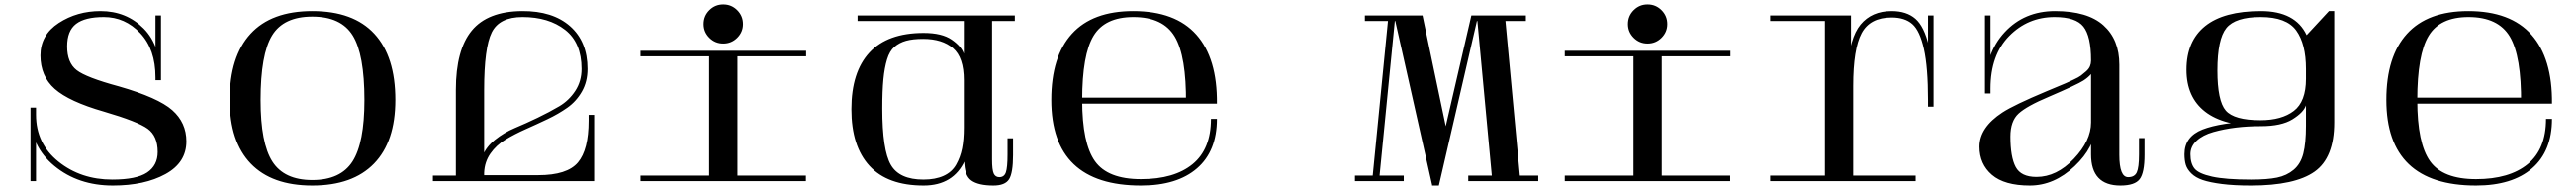

<svg xmlns="http://www.w3.org/2000/svg" viewBox="-20 -820 11665 860"><path d="M709 -750H684V-457H709ZM118 -299Q118 -158 226 -69Q334 20 491 20Q635 20 729.5 -32Q824 -84 824 -180Q824 -265 760 -321.5Q696 -378 518 -429Q370 -469 327 -502.5Q284 -536 284 -610Q284 -681 324.5 -712Q365 -743 450 -743Q546 -743 615 -670Q684 -597 684 -469V-457H709Q709 -612 630.5 -691Q552 -770 435 -770Q329 -770 246 -716Q163 -662 163 -569Q163 -475 228 -417.5Q293 -360 450 -315Q604 -270 649 -237Q694 -204 694 -132Q694 -71 646 -39Q598 -7 488 -7Q346 -7 244.5 -88.5Q143 -170 143 -301V-333H118ZM118 -333V0H143V-333Z M1394 -770Q1209 -770 1114.5 -667Q1020 -564 1020 -368Q1020 -179 1115.5 -79.5Q1211 20 1394 20Q1577 20 1673.5 -79.5Q1770 -179 1770 -368Q1770 -564 1675 -667Q1580 -770 1394 -770ZM1630 -367Q1630 -173 1576 -89Q1522 -5 1394 -5Q1267 -5 1213.5 -88.5Q1160 -172 1160 -367Q1160 -574 1212 -659.5Q1264 -745 1394 -745Q1524 -745 1577 -659.5Q1630 -574 1630 -367Z M2149 -25 2147 0H1940V-25ZM2670 0H2058V-27H2417Q2548 -27 2596.5 -84.5Q2645 -142 2645 -274V-300H2670ZM2044 -18V-413Q2044 -594 2116 -681.5Q2188 -769 2344 -770Q2482 -771 2561 -701.5Q2640 -632 2640 -508Q2640 -450 2614.5 -405.5Q2589 -361 2548.5 -332.5Q2508 -304 2458.5 -280.5Q2409 -257 2359.5 -235Q2310 -213 2268.5 -188Q2227 -163 2200.5 -125Q2174 -87 2172 -38L2156 -56L2166 -116Q2181 -155 2221.5 -187.5Q2262 -220 2311 -240.5Q2360 -261 2414 -287Q2468 -313 2512 -339Q2556 -365 2584.5 -408.5Q2613 -452 2613 -508Q2613 -627 2538.5 -685Q2464 -743 2346 -743Q2241 -743 2206.5 -673.5Q2172 -604 2172 -413V-18Z M3344 -711Q3344 -748 3318 -774Q3292 -800 3255 -800Q3218 -800 3192 -774Q3166 -748 3166 -711Q3166 -675 3192 -649Q3218 -623 3255 -623Q3292 -623 3318 -649Q3344 -675 3344 -711ZM3319 0H3191V-590H3319ZM3629 -25V0H3297V-25ZM3213 0H2880V-25H3213ZM2880 -565V-590H3218V-565ZM3630 -590V-565H3297V-590ZM3319 0H3191V-590H3319ZM3629 -25V0H3297V-25ZM3213 0H2880V-25H3213ZM2880 -565V-590H3218V-565ZM3630 -590V-565H3297V-590Z M3863 -725H4357V-750H3863ZM4161 -7Q4052 -7 4013.5 -74Q3975 -141 3975 -329Q3975 -409 3980 -461Q3985 -513 3996.5 -551Q4008 -589 4030 -608Q4052 -627 4082.5 -635.5Q4113 -644 4160 -644Q4246 -644 4295 -602Q4344 -560 4344 -457V-242Q4344 -188 4336 -148Q4328 -108 4309 -74.5Q4290 -41 4252.5 -24Q4215 -7 4161 -7ZM4346 -93Q4346 -26 4378 -3Q4410 20 4478 20Q4531 20 4549 -8.5Q4567 -37 4567 -118V-194H4542V-120Q4542 -62 4534.5 -40Q4527 -18 4505 -18Q4487 -18 4479.5 -34.5Q4472 -51 4472 -98V-725H4575V-750H4344V-577Q4333 -610 4289 -640.5Q4245 -671 4162 -671Q3999 -671 3917 -582.5Q3835 -494 3835 -326Q3835 -158 3917 -69Q3999 20 4162 20Q4297 20 4349 -94Z M5463 -282Q5463 -145 5380 -77Q5297 -9 5146 -9Q4996 -9 4938 -90Q4880 -171 4880 -367Q4880 -573 4931.5 -658Q4983 -743 5112 -743Q5246 -743 5299 -654.5Q5352 -566 5350 -351H5490Q5492 -556 5397 -663Q5302 -770 5111 -770Q4927 -770 4833.5 -667Q4740 -564 4740 -368Q4740 20 5146 20Q5310 20 5400 -58Q5490 -136 5490 -282ZM5376 -378H4856L4858 -351H5376Z M6642 -750 6464 20H6495L6673 -750ZM6667 -750 6737 0H6864L6794 -750ZM6267 -750 6195 -20H6226L6298 -750ZM6292 -750 6465 20H6486L6533 -216L6421 -750ZM6400 -750H6160V-725H6400ZM6889 -750H6650V-725H6889ZM6945 -25H6628V0H6945ZM6336 -25H6115V0H6336Z M7529 -711Q7529 -748 7503 -774Q7477 -800 7440 -800Q7403 -800 7377 -774Q7351 -748 7351 -711Q7351 -675 7377 -649Q7403 -623 7440 -623Q7477 -623 7503 -649Q7529 -675 7529 -711ZM7504 0H7376V-590H7504ZM7814 -25V0H7482V-25ZM7398 0H7065V-25H7398ZM7065 -565V-590H7403V-565ZM7815 -590V-565H7482V-590ZM7504 0H7376V-590H7504ZM7814 -25V0H7482V-25ZM7398 0H7065V-25H7398ZM7065 -565V-590H7403V-565ZM7815 -590V-565H7482V-590Z M8735 -367 8710 -366Q8710 -515 8691.5 -598Q8673 -681 8639 -711Q8605 -741 8545 -741Q8447 -741 8409 -669.5Q8371 -598 8371 -431L8345 -502Q8354 -648 8404.5 -709Q8455 -770 8545 -770Q8613 -770 8653 -735Q8693 -700 8714 -611Q8735 -522 8735 -367ZM8371 0H8243V-750H8361V-585L8371 -565ZM8295 0H7995V-25H8295ZM7995 -725V-750H8295V-725ZM8654 -25V0H8348V-25ZM8735 -750V-337H8710V-750Z M9576 -119V-527Q9576 -641 9504 -705.5Q9432 -770 9285 -770Q9146 -770 9057 -674Q8968 -578 8968 -419H8993Q8993 -571 9077.5 -657Q9162 -743 9283 -743Q9379 -743 9413.5 -699.5Q9448 -656 9448 -547V-121Q9448 20 9581 20Q9646 20 9668 -9Q9690 -38 9690 -119V-195H9665V-121Q9665 -62 9655 -40Q9645 -18 9616 -18Q9576 -18 9576 -119ZM9448 -545Q9448 -532 9443 -520Q9438 -508 9425.5 -497Q9413 -486 9402.5 -478Q9392 -470 9369 -459.5Q9346 -449 9333 -443Q9320 -437 9290 -425Q9260 -413 9247 -407Q9099 -345 9047 -311Q8943 -243 8943 -156Q8943 -77 8999.5 -28.5Q9056 20 9171 20Q9281 20 9373.5 -67.5Q9466 -155 9466 -249L9448 -356V-266Q9448 -183 9370 -101Q9292 -19 9201 -19Q9131 -19 9107 -64Q9083 -109 9083 -202Q9083 -272 9120 -306Q9157 -340 9257 -382Q9385 -437 9413 -455Q9455 -482 9466 -516V-545ZM8993 -750H8968V-397H8993Z M10216 -743Q10333 -743 10377 -682Q10421 -621 10421 -508V-463Q10421 -360 10366 -318Q10311 -276 10215 -276Q10096 -276 10058 -319.5Q10020 -363 10020 -501Q10020 -643 10060.5 -693Q10101 -743 10216 -743ZM10172 20Q10371 20 10460 -43Q10549 -106 10549 -266V-770H10525L10424 -661Q10373 -770 10217 -770Q10049 -770 9964.5 -702Q9880 -634 9880 -504Q9880 -380 9964.5 -314.5Q10049 -249 10217 -249Q10310 -249 10360 -280Q10410 -311 10421 -343V-251Q10421 -172 10409 -125Q10397 -78 10365.5 -51.5Q10334 -25 10290 -16Q10246 -7 10172 -7Q10057 -7 9996 -20.5Q9935 -34 9916.5 -57Q9898 -80 9898 -122Q9898 -157 9926 -183Q9954 -209 10002 -222.5Q10050 -236 10103.5 -242.5Q10157 -249 10217 -249L10200 -272Q10035 -266 9953 -234Q9871 -202 9871 -122Q9871 -94 9877 -74Q9883 -54 9902 -35Q9921 -16 9953.5 -5Q9986 6 10040.5 13Q10095 20 10172 20Z M11508 -282Q11508 -145 11425 -77Q11342 -9 11191 -9Q11041 -9 10983 -90Q10925 -171 10925 -367Q10925 -573 10976.5 -658Q11028 -743 11157 -743Q11291 -743 11344 -654.5Q11397 -566 11395 -351H11535Q11537 -556 11442 -663Q11347 -770 11156 -770Q10972 -770 10878.5 -667Q10785 -564 10785 -368Q10785 20 11191 20Q11355 20 11445 -58Q11535 -136 11535 -282ZM11421 -378H10901L10903 -351H11421Z"/></svg>

Font: Solide Mirage
Style: Mono
Weight: 400
Width: 6
Designer: Jérémy Landes
Foundry: Velvetyne Type Foundry
Version: Version 1.1